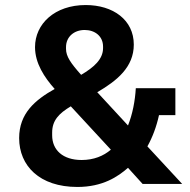

<svg xmlns="http://www.w3.org/2000/svg" viewBox="-20 -730 753 762"><path d="M546 0H703L565 -149C585 -185 601 -227 611 -273H676V-380H519C516 -329 506 -277 488 -232L366 -364C445 -410 511 -464 511 -553C511 -651 429 -710 320 -710C197 -710 119 -635 119 -543C119 -479 156 -423 197 -377C119 -333 56 -280 56 -182C56 -72 137 12 287 12C388 12 448 -29 488 -64ZM316 -611C356 -611 389 -587 389 -545V-539C389 -495 353 -463 302 -433C261 -479 242 -506 242 -536V-543C242 -584 274 -611 316 -611ZM304 -95C229 -95 187 -135 187 -193V-204C187 -252 214 -280 261 -308L420 -136C391 -111 352 -95 304 -95Z"/></svg>

Font: IBM Plex Thai SemiBold
Style: Regular
Weight: 600
Designer: Mike Abbink, Paul van der Laan, Pieter van Rosmalen, Ben Mitchell, Mark Frömberg
Foundry: Bold Monday
Version: Version 1.0